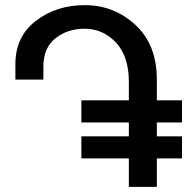

<svg xmlns="http://www.w3.org/2000/svg" viewBox="-20 -728 760 748"><path d="M591 0H482V-111H297V-197H482V-251H297V-337H482V-409Q482 -509 431.5 -562.5Q381 -616 310 -616Q242 -616 195.5 -578.5Q149 -541 149 -469V-418H40V-478Q40 -586 120 -647Q200 -708 310 -708Q424 -708 507.5 -631Q591 -554 591 -418V-337H689V-251H591V-197H689V-111H591Z"/></svg>

Font: LT Superior Semi-bold
Style: Regular
Weight: 600
Designer: Daniel Lyons
Foundry: LyonsType
Version: Version 1.0